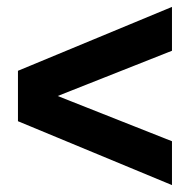

<svg xmlns="http://www.w3.org/2000/svg" viewBox="-20 -602 551 556"><path d="M478 -582V-455L147 -324L478 -193V-66L32 -251V-397Z"/></svg>

Font: Gontserrat
Style: Bold
Weight: 700
Designer: Julieta Ulanovsky
Foundry: Julieta Ulanovsky
Version: Version 6.001